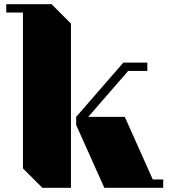

<svg xmlns="http://www.w3.org/2000/svg" viewBox="-20 -900 817 920"><path d="M227 -880 320 -787V0H183L90 -93V-840H10V-880ZM762 -40V0H480L345 -301V-340L571 -600H686V-560H594L403 -340H578L712 -40Z"/></svg>

Font: Kumar One
Style: Regular
Weight: 400
Designer: Parimal Parmar
Foundry: Indian Type Foundry
Version: Version 1.001;PS 1.001;hotconv 1.0.88;makeotf.lib2.5.647800